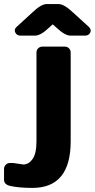

<svg xmlns="http://www.w3.org/2000/svg" viewBox="-100 -753 468 948"><path d="M-35.2 51.8 15.1 59.1Q42 59.1 61 32Q80.1 4.9 80.1 -55.2V-493.2Q80.1 -506.3 88.6 -514.6Q97.2 -522.9 109.9 -522.9H219.2Q232.4 -522.9 240.7 -514.4Q249 -505.9 249 -493.2V-55.2Q249 174.8 60.1 174.8Q-6.8 174.8 -49.8 165Q-79.6 158.2 -80.1 134.8V82Q-80.1 68.8 -71.5 60.3Q-63 51.8 -49.8 51.8ZM-23.9 -591.3Q-26.9 -596.7 -26.9 -604Q-26.9 -611.3 -18.1 -620.1L58.1 -689.9Q103 -732.9 129.9 -732.9H189.9Q216.8 -732.9 262.2 -689.9L338.9 -620.1Q353 -606 345.2 -591.3Q337.4 -576.7 318.8 -577.1H248Q220.2 -577.1 176.8 -618.2L160.2 -632.8L144 -618.2Q101.6 -577.1 73.2 -577.1H2Q-16.1 -576.7 -23.9 -591.3Z"/></svg>

Font: Days One
Style: Regular
Weight: 400
Designer: Alexander Kalachev, Alexey Maslov, Jovanny Lemonad
Foundry: Alexander Kalachev, Alexey Maslov, Jovanny Lemonad
Version: Version 1.002